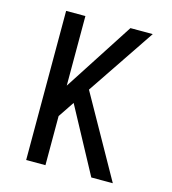

<svg xmlns="http://www.w3.org/2000/svg" viewBox="-109 -825 819 914"><g transform="rotate(15 300.0 -367.5)"><path d="M104 0V-735H199V-392L421 -735H531L306 -401L531 0H425L252 -321L199 -242V0Z"/></g></svg>

Font: Iosevka Medium Extended
Style: Regular
Weight: 500
Width: 7
Monospace: yes
Designer: Belleve Invis
Foundry: Belleve Invis
Version: Version 32.5.0; ttfautohint (v1.8.4)